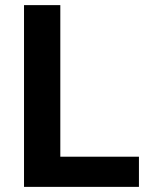

<svg xmlns="http://www.w3.org/2000/svg" viewBox="-20 -729 584 749"><path d="M215.3 -117.7V-709H73.7V0H522V-117.7Z"/></svg>

Font: Estedad Bold
Style: Regular
Weight: 700
Designer: Amin Abedi
Version: Version 7.3